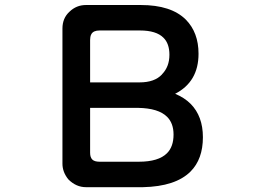

<svg xmlns="http://www.w3.org/2000/svg" viewBox="-20 -737 1040 773"><path d="M678.7 -195.3Q678.7 -240.7 652.8 -266.6Q618.2 -301.3 536.1 -302.7H342.8V-124Q342.8 -123 342.8 -122.1Q342.8 -103.5 351.6 -94.7Q360.4 -85.9 380.9 -85.9H539.1Q618.2 -85.9 652.3 -120.1Q678.7 -146.5 678.7 -195.3ZM662.1 -516.6Q662.1 -561.5 638.2 -585Q609.4 -614.3 543 -614.3H380.9Q356.4 -614.3 348.1 -600.1Q344.7 -594.2 343.8 -587.9Q342.8 -581.5 342.8 -576.2V-405.3H542Q602.5 -405.3 632.3 -437.5V-438Q662.1 -468.3 662.1 -516.6ZM779.3 -520.5Q779.3 -407.7 685.1 -359.4Q722.7 -343.8 747.6 -318.8Q796.9 -269 796.9 -184.6Q796.9 -96.2 747.1 -46.4Q687 13.7 555.7 16.6H326.2Q286.6 16.6 255.4 -14.6Q231.4 -43.9 231.4 -78.1V-622.1Q231.4 -664.1 259.8 -689.9Q287.6 -716.8 326.2 -716.8H546.9Q668.9 -716.8 728 -658.2Q779.3 -606.4 779.3 -520.5Z"/></svg>

Font: YuPearl-SemiBold
Style: SemiBold
Weight: 600
Designer: Max Yao
Foundry: Max-Everyday
Version: Version 1.011; ttfautohint (v1.8.3)